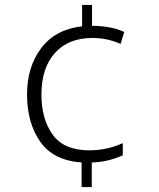

<svg xmlns="http://www.w3.org/2000/svg" viewBox="-20 -744 640 774"><path d="M350 10V-89Q387 -90 419.5 -98.5Q452 -107 475 -118V-167Q411 -138 340 -138Q238 -138 192.5 -201Q147 -264 147 -363Q147 -470 201.5 -530.5Q256 -591 353 -591Q379 -591 408 -585.5Q437 -580 466 -567L481 -615Q431 -639 351 -640V-724H311V-638Q204 -626 146.5 -550.5Q89 -475 89 -363Q89 -249 142 -173Q195 -97 309 -89V10Z"/></svg>

Font: Noto Sans Mono UI Light
Style: Regular
Weight: 300
Designer: Monotype Design team
Foundry: Monotype Imaging Inc.
Version: 1.000